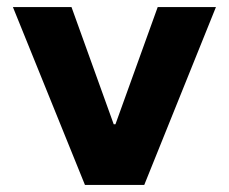

<svg xmlns="http://www.w3.org/2000/svg" viewBox="-20 -524 649 544"><path d="M16.6 -503.9H182.6L302.2 -171.9H307.1L426.8 -503.9H591.8L388.7 0H220.7Z"/></svg>

Font: Wanted Sans ExtraBold
Style: Regular
Weight: 800
Designer: Original Design by Kil Hyung-jin and Kang Hanbin, Wanted Lab, Inc; Hangeul from Source Han Sans by Jang Soo-young and Ka
Foundry: Wanted Lab, Inc.
Version: Version 1.003